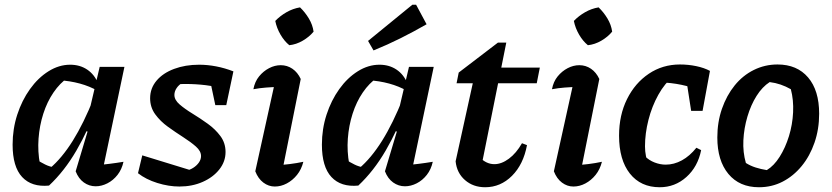

<svg xmlns="http://www.w3.org/2000/svg" viewBox="-20 -776 3498 807"><path d="M186 4Q113 11 73 -32Q33 -75 33 -168Q33 -234 52.5 -294Q72 -354 106 -401.5Q140 -449 184 -476.5Q228 -504 275 -504Q316 -504 346.5 -483.5Q377 -463 392 -426L391 -394Q323 -433 226 -439L266 -450Q232 -427 205 -387.5Q178 -348 162 -298Q146 -248 142 -193.5Q138 -139 148 -86L132 -106Q151 -94 170 -84.5Q189 -75 211 -72L189 -68Q240 -111 286 -184.5Q332 -258 374 -364L395 -345Q351 -229 301 -143Q251 -57 186 4ZM405 -29 384 -81Q412 -84 440.5 -87.5Q469 -91 499 -96Q492 -64 474 -41Q456 -18 431.5 -5.5Q407 7 382 7Q355 7 332.5 -9Q310 -25 298 -56L348 -223L336 -227L399 -495H503Z M560 -48 578 -123 793 -57 759 -58Q777 -61 792 -70.5Q807 -80 816 -93Q825 -106 825 -120Q825 -141 803.5 -160Q782 -179 750 -199.5Q718 -220 686 -243Q654 -266 632.5 -295.5Q611 -325 611 -363Q611 -405 638 -437Q665 -469 712 -486.5Q759 -504 817 -504Q852 -504 888.5 -497Q925 -490 961 -476L925 -404Q886 -413 844.5 -418Q803 -423 761 -423Q743 -423 725 -422.5Q707 -422 689 -419L747 -428Q732 -420 722.5 -406Q713 -392 713 -377Q713 -356 735 -337Q757 -318 789 -298.5Q821 -279 853 -256Q885 -233 906.5 -204Q928 -175 928 -137Q928 -97 902 -64Q876 -31 832 -11.5Q788 8 734 8Q689 8 641 -7Q593 -22 560 -48ZM885 -334 855 -476H961L931 -334Z M1161 -30 1138 -81Q1170 -83 1198.5 -86.5Q1227 -90 1255 -96Q1247 -64 1228.5 -41Q1210 -18 1185.5 -5Q1161 8 1135 8Q1109 8 1087 -8.5Q1065 -25 1053 -56L1143 -464L1159 -411Q1125 -410 1098.5 -408Q1072 -406 1045 -401Q1051 -433 1069 -455Q1087 -477 1111 -489.5Q1135 -502 1160 -502Q1187 -502 1209 -487Q1231 -472 1244 -444ZM1241 -745Q1262 -725 1278 -698.5Q1294 -672 1298 -643Q1280 -621 1252.5 -605Q1225 -589 1196 -586Q1175 -603 1159 -630.5Q1143 -658 1137 -688Q1157 -709 1184 -724.5Q1211 -740 1241 -745Z M1486 4Q1413 11 1373 -32Q1333 -75 1333 -168Q1333 -234 1352.5 -294Q1372 -354 1406 -401.5Q1440 -449 1484 -476.5Q1528 -504 1575 -504Q1616 -504 1646.5 -483.5Q1677 -463 1692 -426L1691 -394Q1623 -433 1526 -439L1566 -450Q1532 -427 1505 -387.5Q1478 -348 1462 -298Q1446 -248 1442 -193.5Q1438 -139 1448 -86L1432 -106Q1451 -94 1470 -84.5Q1489 -75 1511 -72L1489 -68Q1540 -111 1586 -184.5Q1632 -258 1674 -364L1695 -345Q1651 -229 1601 -143Q1551 -57 1486 4ZM1705 -29 1684 -81Q1712 -84 1740.5 -87.5Q1769 -91 1799 -96Q1792 -64 1774 -41Q1756 -18 1731.5 -5.5Q1707 7 1682 7Q1655 7 1632.5 -9Q1610 -25 1598 -56L1648 -223L1636 -227L1699 -495H1803ZM1550 -564 1527 -604 1713 -756H1729L1773 -674Q1719 -643 1664 -615.5Q1609 -588 1550 -564Z M2019 11Q1969 11 1934.5 -19Q1900 -49 1895 -98L1972 -448H2078L2000 -60L1996 -115Q2024 -86 2058 -86Q2088 -86 2119 -109Q2150 -132 2174 -174L2195 -166Q2180 -85 2132 -37Q2084 11 2019 11ZM1899 -426 1908 -471 2073 -597H2108L2087 -492H2249L2236 -426Z M2416 -30 2393 -81Q2425 -83 2453.5 -86.5Q2482 -90 2510 -96Q2502 -64 2483.5 -41Q2465 -18 2440.5 -5Q2416 8 2390 8Q2364 8 2342 -8.5Q2320 -25 2308 -56L2398 -464L2414 -411Q2380 -410 2353.5 -408Q2327 -406 2300 -401Q2306 -433 2324 -455Q2342 -477 2366 -489.5Q2390 -502 2415 -502Q2442 -502 2464 -487Q2486 -472 2499 -444ZM2496 -745Q2517 -725 2533 -698.5Q2549 -672 2553 -643Q2535 -621 2507.5 -605Q2480 -589 2451 -586Q2430 -603 2414 -630.5Q2398 -658 2392 -688Q2412 -709 2439 -724.5Q2466 -740 2496 -745Z M2753 11Q2673 11 2627.5 -46.5Q2582 -104 2582 -206Q2582 -292 2615.5 -359.5Q2649 -427 2707 -466Q2765 -505 2838 -505Q2873 -505 2906.5 -498Q2940 -491 2964 -478L2925 -394Q2850 -427 2752 -430L2810 -455Q2774 -426 2747 -377.5Q2720 -329 2705.5 -272Q2691 -215 2691 -161Q2691 -140 2695 -120Q2699 -100 2708 -83L2690 -120Q2708 -102 2731.5 -93Q2755 -84 2778 -84Q2813 -84 2846 -102Q2879 -120 2907 -155L2927 -145Q2913 -75 2865 -32Q2817 11 2753 11ZM2885 -310 2859 -478H2964L2933 -310Z M3170 11Q3088 11 3041.5 -45Q2995 -101 2995 -198Q2995 -263 3014.5 -319Q3034 -375 3068 -417Q3102 -459 3148.5 -482Q3195 -505 3248 -505Q3330 -505 3376.5 -450.5Q3423 -396 3423 -298Q3423 -233 3403.5 -176.5Q3384 -120 3349.5 -78Q3315 -36 3269.5 -12.5Q3224 11 3170 11ZM3203 -61Q3233 -79 3257 -117Q3281 -155 3296 -203.5Q3311 -252 3313.5 -304Q3316 -356 3304 -401Q3283 -413 3261 -420.5Q3239 -428 3215 -431Q3184 -411 3160 -373Q3136 -335 3121.5 -286Q3107 -237 3104.5 -186.5Q3102 -136 3115 -91Q3134 -79 3156 -72Q3178 -65 3203 -61Z"/></svg>

Font: Piazzolla Thin
Style: Bold Italic
Weight: 700
Italic angle: -11.3°
Version: Version 2.005